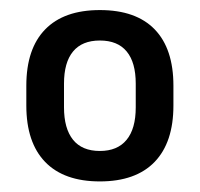

<svg xmlns="http://www.w3.org/2000/svg" viewBox="-20 -666 387 372"><path d="M173.5 -314.5Q104 -314.5 67.5 -352.2Q31 -390 31 -461.5V-500Q31 -571.5 67.5 -609Q104 -646.5 173.5 -646.5Q243.5 -646.5 279.8 -609Q316 -571.5 316 -500V-461.5Q316 -390 279.5 -352.2Q243 -314.5 173.5 -314.5ZM173.5 -373.5Q207.5 -373.5 225.2 -395Q243 -416.5 243 -458V-504Q243 -545 225.5 -566.2Q208 -587.5 173.5 -587.5Q139 -587.5 121.5 -566.2Q104 -545 104 -504V-458Q104 -417 121.5 -395.2Q139 -373.5 173.5 -373.5Z"/></svg>

Font: Anek Bangla Medium Medium
Style: Regular
Weight: 500
Version: Version 1.003